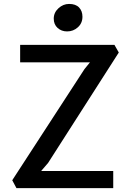

<svg xmlns="http://www.w3.org/2000/svg" viewBox="-20 -976 675 996"><path d="M328.1 -813Q298.8 -813 278.8 -831.1Q258.8 -849.1 258.8 -879.4Q258.8 -910.6 283.2 -933.1Q307.6 -955.6 338.4 -955.6Q372.6 -955.6 390.1 -937.3Q407.7 -918.9 407.7 -889.2Q407.7 -856 384 -834.5Q360.4 -813 328.1 -813ZM65.4 0 43.5 -41 418 -617.2 446.8 -652.8H84.5V-743.2H573.7L596.2 -703.6L229.5 -130.9L193.4 -88.9H567.4V0Z"/></svg>

Font: HaufeMerriweatherSans
Style: Regular
Weight: 400
Designer: Eben Sorkin ( eben@eyebytes.com )
Foundry: Eben Sorkin
Version: Version 1.56